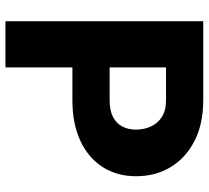

<svg xmlns="http://www.w3.org/2000/svg" viewBox="-50 -700 751 690"><g transform="rotate(90 325.0 -355.5)"><path d="M163.6 -240.7V-374.5H340.3Q377.9 -374.5 401.1 -386.7Q424.3 -398.9 435.3 -420.2Q446.3 -441.4 446.3 -468.8Q446.3 -497.6 435.3 -522.2Q424.3 -546.9 401.1 -562Q377.9 -577.1 340.3 -577.1H222.7V0H56.6V-710.9H340.3Q425.3 -710.9 486.6 -679.7Q547.9 -648.4 580.8 -594Q613.8 -539.6 613.8 -469.7Q613.8 -400.9 580.8 -349.4Q547.9 -297.9 486.6 -269.3Q425.3 -240.7 340.3 -240.7Z"/></g></svg>

Font: Heebo ExtraBold
Style: Regular
Weight: 800
Designer: Oded Ezer
Foundry: Ezer Type House
Version: Version 3.100